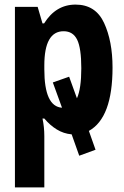

<svg xmlns="http://www.w3.org/2000/svg" viewBox="-20 -576 540 836"><path d="M210 -217 250 -107Q173 -112 173 -274V-291Q173 -440 257 -440Q298 -440 316 -403Q334 -366 334 -279Q334 -190 315 -148L281 -242ZM173 17Q173 -23 165 -60H173Q197 -31 227 -12.5Q257 6 292 9L325 102L396 76L367 -6Q470 -63 470 -282Q470 -397 433 -476.5Q396 -556 309 -556Q223 -556 172 -474H165L144 -546H45V240H173Z"/></svg>

Font: Noto Sans Mono UI Condensed
Style: Bold
Weight: 700
Width: 3
Designer: Monotype Design team
Foundry: Monotype Imaging Inc.
Version: 1.000